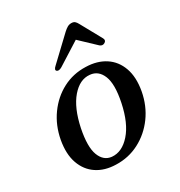

<svg xmlns="http://www.w3.org/2000/svg" viewBox="-166 -799 862 922"><g transform="rotate(-30 265.0 -338.0)"><path d="M318 -468.5Q380 -467 423.8 -438.5Q467.5 -410 486.2 -357.8Q505 -305.5 492 -233Q478.5 -160 437.8 -104.2Q397 -48.5 337.8 -17.8Q278.5 13 209.5 10.5Q148.5 9 105.8 -19.5Q63 -48 44.5 -100.2Q26 -152.5 39 -225Q52.5 -298 92.8 -354Q133 -410 191.2 -440.5Q249.5 -471 318 -468.5ZM211.5 -32Q266 -27 312.5 -79.5Q359 -132 380 -233Q399.5 -327 380.5 -374.5Q361.5 -422 316 -426Q262.5 -431.5 217.2 -378.8Q172 -326 151 -225.5Q132 -131 150 -83.8Q168 -36.5 211.5 -32ZM453.5 -523Q439.5 -514.5 426.5 -525.5L342 -605.5L215.5 -525.5Q196.5 -514.5 187 -523Q179 -531.5 196 -546.5L319.5 -663.5Q331 -674 341 -679.8Q351 -685.5 363 -685.5Q375 -685.5 381.8 -679.8Q388.5 -674 394 -663.5L458.5 -546.5Q467 -531.5 453.5 -523Z"/></g></svg>

Font: Fraunces 9pt
Style: Italic
Weight: 400
Italic angle: -16°
Version: Version 1.000;[b76b70a41]